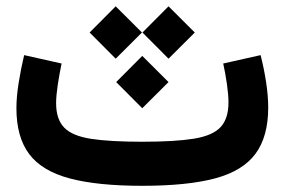

<svg xmlns="http://www.w3.org/2000/svg" viewBox="-20 -600 919 620"><path d="M355.2 -335 439.4 -250.5 524.2 -335 439.4 -419.5ZM440 -495 524.2 -410.5 609 -495 524.2 -579.6ZM269.4 -495 353.6 -410.5 438.4 -495 353.6 -579.6ZM821.5 -422 700.8 -394.9Q708 -362.4 712.9 -327.8Q717.8 -293.2 717.8 -269Q717.8 -216.8 692.1 -189.3Q666.5 -161.9 605.7 -152.1Q544.9 -142.3 439.4 -142.3Q334.8 -142.3 274 -151.7Q213.2 -161.1 187.2 -188.1Q161.2 -215 161.2 -267.1Q161.2 -290.6 166.5 -326.1Q171.9 -361.5 178.9 -394.9L58 -422Q47.2 -376.8 40.1 -331.6Q33 -286.4 33 -250.4Q33 -157.5 74.2 -102.6Q115.3 -47.8 204.9 -23.9Q294.5 0 439.4 0Q585.2 0 674.6 -24Q763.9 -47.9 805 -103.4Q846.1 -158.9 846.1 -253Q846.1 -289.6 839.4 -333.9Q832.7 -378.2 821.5 -422Z"/></svg>

Font: Estedad VF
Style: Regular
Weight: 100
Designer: Amin Abedi
Version: Version 7.3